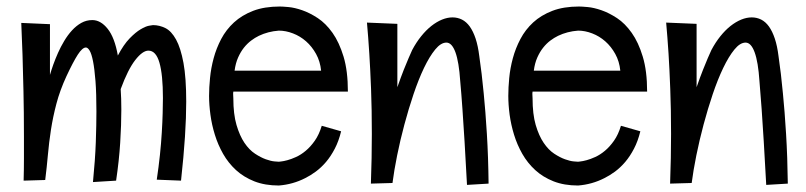

<svg xmlns="http://www.w3.org/2000/svg" viewBox="-20 -571 2497 595"><path d="M465.8 -14.2Q471.7 -53.7 475.6 -90.8Q479.5 -127.9 481.4 -160.6Q483.4 -193.4 484.1 -220.5Q484.9 -247.6 484.9 -267.1Q484.9 -339.4 474.1 -376.7Q463.4 -414.1 439.9 -414.1Q421.9 -414.1 399.2 -385Q376.5 -356 354 -294.9Q355 -280.8 355.5 -264.9Q356 -249 356 -231Q356 -184.1 352.5 -128.9Q349.1 -73.7 339.8 -11.2L268.1 -6.8Q274.9 -75.7 276.9 -130.4Q278.8 -185.1 278.8 -225.1Q278.8 -281.7 275.9 -319.8Q272.9 -357.9 268.3 -381.1Q263.7 -404.3 257.8 -414.1Q252 -423.8 246.1 -423.8Q235.4 -423.8 220.9 -401.4Q206.5 -378.9 186 -335Q165.5 -290.5 154.8 -249.5Q144 -208.5 137.9 -168.9Q131.8 -129.4 128.4 -90.8Q125 -52.2 120.1 -13.2L53.2 -11.2Q54.2 -46.4 54.2 -80.6Q54.2 -114.7 54.2 -147Q54.2 -224.6 52.7 -289.1Q51.3 -353.5 49.8 -400.9Q47.9 -456.1 45.9 -500L134.8 -496.1V-338.9Q138.7 -352.5 145 -370.4Q151.4 -388.2 159.7 -407Q168 -425.8 179 -444.1Q189.9 -462.4 203.1 -476.8Q216.3 -491.2 231.9 -500Q247.6 -508.8 266.1 -508.8Q292 -508.8 313.7 -481.7Q335.4 -454.6 345.2 -398.9Q363.3 -433.1 381.8 -452.1Q400.4 -471.2 415.8 -480.2Q431.2 -489.3 441.4 -491.2Q451.7 -493.2 454.1 -493.2Q474.1 -493.2 492.7 -483.9Q511.2 -474.6 525.6 -448.5Q540 -422.4 548.6 -376Q557.1 -329.6 557.1 -255.9Q557.1 -207.5 553.2 -147.2Q549.3 -86.9 541 -11.2Z M703.1 -287.1Q702.1 -281.7 702.6 -276.6Q703.1 -271.5 703.1 -266.1Q703.1 -217.3 712.9 -183.8Q722.7 -150.4 737.5 -128.4Q752.4 -106.4 770.3 -94.7Q788.1 -83 803.7 -77.4Q819.3 -71.8 830.6 -70.8Q841.8 -69.8 844.2 -69.8Q843.8 -69.8 851.1 -70.6Q858.4 -71.3 870.4 -74.5Q882.3 -77.6 897.5 -84.5Q912.6 -91.3 927.5 -103.8Q942.4 -116.2 955.6 -135Q968.8 -153.8 977.1 -181.2L1037.1 -164.1Q1029.8 -133.8 1017.6 -110.4Q1005.4 -86.9 990.5 -69.3Q975.6 -51.8 958.7 -39.3Q941.9 -26.9 925.8 -19Q887.7 0.5 844.2 3.9Q801.3 3.9 768.3 -9Q735.4 -22 711.4 -43.9Q687.5 -65.9 671.4 -94.2Q655.3 -122.6 645.8 -153.6Q636.2 -184.6 632.1 -215.6Q627.9 -246.6 627.9 -273.9Q627.9 -299.3 630.9 -329.6Q633.8 -359.9 642.1 -390.6Q650.4 -421.4 665.5 -450.2Q680.7 -479 705.1 -501.5Q729.5 -523.9 764.4 -537.4Q799.3 -550.8 847.2 -550.8Q855.5 -550.8 874.3 -549.1Q893.1 -547.4 916.5 -539.3Q939.9 -531.2 964.8 -514.9Q989.7 -498.5 1010.5 -469.2Q1031.2 -439.9 1044.7 -395.5Q1058.1 -351.1 1058.1 -287.1ZM844.2 -476.1Q810.5 -473.6 782.2 -460Q770 -454.1 758.1 -445.1Q746.1 -436 735.8 -423.1Q725.6 -410.2 717.8 -392.6Q710 -375 707 -352.1H975.1Q972.2 -380.9 959.5 -403.8Q946.8 -426.8 928.5 -442.9Q910.2 -459 887.9 -467.5Q865.7 -476.1 844.2 -476.1Z M1427.2 2Q1423.3 -72.3 1419.7 -131.6Q1416 -190.9 1413.1 -232.9Q1409.7 -281.7 1406.2 -319.8Q1402.3 -378.9 1391.4 -408.9Q1380.4 -439 1363.3 -439Q1346.2 -439 1328.6 -417.5Q1311 -396 1293.9 -360.4Q1276.9 -324.7 1261.5 -279.1Q1246.1 -233.4 1233.2 -185.1Q1220.2 -136.7 1210.7 -89.4Q1201.2 -42 1196.3 -3.9L1129.4 -2Q1132.3 -83 1132.3 -155.8Q1132.3 -231.9 1129.9 -295.2Q1127.4 -358.4 1124.5 -404.3Q1121.1 -458 1117.2 -501L1211.4 -497.1V-300.8Q1222.7 -333 1231.4 -355Q1240.2 -377 1246.1 -390.6Q1252.9 -406.7 1257.3 -416Q1270 -439.9 1285.2 -458.7Q1300.3 -477.5 1316.7 -490.5Q1333 -503.4 1349.9 -510.3Q1366.7 -517.1 1382.3 -517.1Q1397.9 -517.1 1411.6 -510.3Q1425.3 -503.4 1435.8 -488.8Q1446.3 -474.1 1453.9 -451.4Q1461.4 -428.7 1465.3 -397Q1473.1 -344.2 1479 -281.7Q1484.4 -228 1488.8 -156.2Q1493.2 -84.5 1494.1 -2Z M1630.4 -287.1Q1629.4 -281.7 1629.9 -276.6Q1630.4 -271.5 1630.4 -266.1Q1630.4 -217.3 1640.1 -183.8Q1649.9 -150.4 1664.8 -128.4Q1679.7 -106.4 1697.5 -94.7Q1715.3 -83 1731 -77.4Q1746.6 -71.8 1757.8 -70.8Q1769 -69.8 1771.5 -69.8Q1771 -69.8 1778.3 -70.6Q1785.6 -71.3 1797.6 -74.5Q1809.6 -77.6 1824.7 -84.5Q1839.8 -91.3 1854.7 -103.8Q1869.6 -116.2 1882.8 -135Q1896 -153.8 1904.3 -181.2L1964.4 -164.1Q1957 -133.8 1944.8 -110.4Q1932.6 -86.9 1917.7 -69.3Q1902.8 -51.8 1886 -39.3Q1869.1 -26.9 1853 -19Q1814.9 0.5 1771.5 3.9Q1728.5 3.9 1695.6 -9Q1662.6 -22 1638.7 -43.9Q1614.7 -65.9 1598.6 -94.2Q1582.5 -122.6 1573 -153.6Q1563.5 -184.6 1559.3 -215.6Q1555.2 -246.6 1555.2 -273.9Q1555.2 -299.3 1558.1 -329.6Q1561 -359.9 1569.3 -390.6Q1577.6 -421.4 1592.8 -450.2Q1607.9 -479 1632.3 -501.5Q1656.7 -523.9 1691.7 -537.4Q1726.6 -550.8 1774.4 -550.8Q1782.7 -550.8 1801.5 -549.1Q1820.3 -547.4 1843.8 -539.3Q1867.2 -531.2 1892.1 -514.9Q1917 -498.5 1937.7 -469.2Q1958.5 -439.9 1971.9 -395.5Q1985.4 -351.1 1985.4 -287.1ZM1771.5 -476.1Q1737.8 -473.6 1709.5 -460Q1697.3 -454.1 1685.3 -445.1Q1673.3 -436 1663.1 -423.1Q1652.8 -410.2 1645 -392.6Q1637.2 -375 1634.3 -352.1H1902.3Q1899.4 -380.9 1886.7 -403.8Q1874 -426.8 1855.7 -442.9Q1837.4 -459 1815.2 -467.5Q1793 -476.1 1771.5 -476.1Z M2354.5 2Q2350.6 -72.3 2346.9 -131.6Q2343.3 -190.9 2340.3 -232.9Q2336.9 -281.7 2333.5 -319.8Q2329.6 -378.9 2318.6 -408.9Q2307.6 -439 2290.5 -439Q2273.4 -439 2255.9 -417.5Q2238.3 -396 2221.2 -360.4Q2204.1 -324.7 2188.7 -279.1Q2173.3 -233.4 2160.4 -185.1Q2147.5 -136.7 2137.9 -89.4Q2128.4 -42 2123.5 -3.9L2056.6 -2Q2059.6 -83 2059.6 -155.8Q2059.6 -231.9 2057.1 -295.2Q2054.7 -358.4 2051.8 -404.3Q2048.3 -458 2044.4 -501L2138.7 -497.1V-300.8Q2149.9 -333 2158.7 -355Q2167.5 -377 2173.3 -390.6Q2180.2 -406.7 2184.6 -416Q2197.3 -439.9 2212.4 -458.7Q2227.5 -477.5 2243.9 -490.5Q2260.3 -503.4 2277.1 -510.3Q2293.9 -517.1 2309.6 -517.1Q2325.2 -517.1 2338.9 -510.3Q2352.5 -503.4 2363 -488.8Q2373.5 -474.1 2381.1 -451.4Q2388.7 -428.7 2392.6 -397Q2400.4 -344.2 2406.2 -281.7Q2411.6 -228 2416 -156.2Q2420.4 -84.5 2421.4 -2Z"/></svg>

Font: Englebert
Style: Regular
Weight: 400
Designer: Astigmatic (AOETI)
Foundry: Astigmatic (AOETI)
Version: Version 1.000